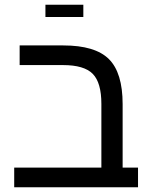

<svg xmlns="http://www.w3.org/2000/svg" viewBox="-20 -791 638 811"><path d="M563 -83V0H40V-83H408.2V-352.1Q408.2 -441.9 371.8 -479Q335.4 -516.1 246.1 -516.1H63V-599.1H247.1Q381.8 -599.1 439.9 -541.5Q498 -483.9 498 -351.1V-83ZM332 -771V-719.2H171.9V-771Z"/></svg>

Font: Arimo Nerd Font
Style: Regular
Weight: 400
Designer: Steve Matteson
Foundry: Monotype Imaging Inc.
Version: Version 1.33;Nerd Fonts 3.2.1